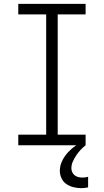

<svg xmlns="http://www.w3.org/2000/svg" viewBox="-20 -755 540 998"><path d="M75 0V-55H220V-680H75V-735H425V-680H280V-55H425V0ZM403 223Q382 223 362 218Q342 213 325.5 202Q309 191 300 172Q291 153 291 133Q291 106 303.5 80.5Q316 55 335 35Q354 15 377 -0.5Q400 -16 425 -28V0Q411 11 398.5 24.5Q386 38 376 53Q366 68 358.5 85Q351 102 351 120Q351 130 355.5 140Q360 150 368.5 156.5Q377 163 387.5 165.5Q398 168 409 168Q416 168 423 167Q430 166 438 164V219Q429 221 420 222Q411 223 403 223Z"/></svg>

Font: Iosevka Custom Light
Style: Regular
Weight: 300
Monospace: yes
Designer: Belleve Invis
Foundry: Belleve Invis
Version: Version 27.3.5